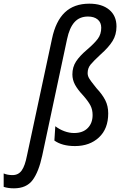

<svg xmlns="http://www.w3.org/2000/svg" viewBox="-150 -785 668 1045"><path d="M-130 232V159Q-109 168 -82 168Q-50 168 -32 143Q-14 118 -3 61L133 -574Q153 -670 203 -717.5Q253 -765 336 -765Q405 -765 444.5 -732Q484 -699 484 -641Q484 -596 462.5 -561.5Q441 -527 399 -490Q359 -453 343 -433.5Q327 -414 327 -387Q327 -372 335.5 -358Q344 -344 361 -323Q371 -311 376 -304Q407 -271 423 -239.5Q439 -208 439 -168Q439 -84 388.5 -37Q338 10 258 10Q188 10 146 -20L151 -98Q173 -81 200 -71Q227 -61 253 -61Q301 -61 327.5 -88Q354 -115 354 -159Q354 -188 342.5 -210.5Q331 -233 303 -265Q272 -298 258 -324.5Q244 -351 244 -380Q244 -420 264 -450.5Q284 -481 323 -514Q364 -549 382.5 -574Q401 -599 401 -634Q401 -663 381.5 -679Q362 -695 329 -695Q283 -695 255.5 -664.5Q228 -634 215 -572L80 61Q61 150 27.5 195Q-6 240 -74 240Q-106 240 -130 232Z"/></svg>

Font: Noto Sans UI Narrow
Style: Italic
Weight: 400
Width: 4
Italic angle: -12°
Designer: Monotype Design Team
Foundry: Monotype Imaging Inc.
Version: Version 1.001